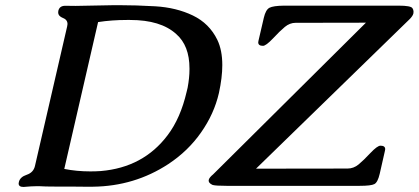

<svg xmlns="http://www.w3.org/2000/svg" viewBox="-20 -720 1644 754"><path d="M1012.7 -540Q994.1 -540 994.1 -553.7Q994.1 -556.6 995.1 -560.1L1016.1 -650.4Q1023.4 -681.6 1038.1 -689.5Q1053.2 -697.3 1094.7 -697.8H1545.9Q1592.8 -697.8 1599.6 -688Q1604 -681.2 1604 -674.3Q1604 -671.4 1603.5 -668.5V-667.5Q1601.1 -657.2 1588.9 -645L985.4 -57.6L1344.7 -58.1Q1368.7 -58.1 1388.2 -74.2Q1407.7 -90.3 1434.6 -119.1Q1461.9 -147.9 1474.1 -147.9Q1492.7 -147.9 1492.7 -134.3Q1492.7 -131.3 1491.7 -127.9L1471.2 -37.6Q1463.4 -3.9 1450.2 2.9Q1437 9.8 1392.6 9.8H869.6Q827.1 9.8 814.9 6.3Q797.4 -1.5 799.8 -13.7Q801.8 -22.9 816.9 -35.2L1417 -630.9L1142.1 -630.4Q1141.6 -630.4 1140.6 -630.4Q1118.2 -630.4 1098.6 -614.3Q1078.6 -597.7 1051.8 -568.8Q1024.4 -540 1012.7 -540ZM277.3 -696.8 431.2 -699.7Q438 -699.7 444.8 -699.7Q513.7 -699.7 589.4 -695.3Q672.4 -690.4 737.3 -659.2Q802.2 -627.9 833.5 -563.5Q853 -522.9 853 -464.4Q853 -416 839.8 -355Q820.8 -272.5 769.5 -199.7Q718.8 -127 641.1 -75.7Q508.3 11.2 345.7 13.2H306.6Q278.3 13.2 253.4 12.7H196.3Q155.3 12.7 134.8 11.2H123.5Q104.5 11.2 72.3 14.2Q53.2 14.2 53.2 0.5Q53.2 -2 54.2 -5.4Q58.6 -24.9 85 -33.7Q111.3 -42.5 117.2 -67.9L243.7 -616.2Q244.6 -621.1 245.1 -625.5Q245.1 -642.6 227.1 -649.4Q208.5 -656.7 208.5 -671.4Q208.5 -674.3 209 -677.2Q213.4 -697.3 236.3 -697.3Q256.3 -696.8 277.3 -696.8ZM232.4 -56.6Q280.8 -46.9 335 -46.9Q355.5 -46.9 376 -48.3Q543 -62.5 638.2 -189Q689 -255.9 712.9 -359.4L716.8 -375.5Q724.1 -414.6 724.1 -447.3Q724.1 -449.2 724.1 -451.2Q724.1 -541 671.9 -586.4Q611.3 -641.6 490.7 -641.6H478Q418.9 -641.6 365.2 -633.3Z"/></svg>

Font: Caudex
Style: Bold
Weight: 700
Italic angle: -13°
Version: Version 1.04